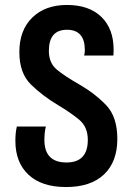

<svg xmlns="http://www.w3.org/2000/svg" viewBox="-20 -744 529 774"><path d="M246 10Q346 10 399.5 -41Q453 -92 453 -184Q453 -273 408 -320Q363 -367 299 -404Q241 -437 209 -463.5Q177 -490 177 -539Q177 -624 250 -624Q322 -624 322 -542Q322 -529 319 -520H437Q438 -527 438 -544Q438 -628 388.5 -676Q339 -724 250 -724Q162 -724 110 -673Q58 -622 58 -534Q58 -449 105 -403Q152 -357 216 -319Q263 -291 298.5 -262Q334 -233 334 -180Q334 -89 248 -89Q159 -89 159 -180Q159 -212 165 -234H48Q42 -210 42 -176Q42 -89 95 -39.5Q148 10 246 10Z"/></svg>

Font: Noto Sans Georgian Condensed Semi
Style: Regular
Weight: 600
Width: 3
Designer: Monotype Design Team
Foundry: Monotype Imaging Inc.
Version: Version 1.901